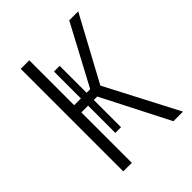

<svg xmlns="http://www.w3.org/2000/svg" viewBox="-195 -796 907 907"><g transform="rotate(-45 259.0 -342.5)"><path d="M497 0H433L261 -337H238V-155H200V-337H155V0H98V-685H155V-385H200V-565H238V-385H262L422 -685H482L308 -363Z"/></g></svg>

Font: Fira Sans Condensed Light
Style: Regular
Weight: 300
Width: 3
Designer: bBox Type GmbH & Carrois Corporate GbR & Edenspiekermann AG
Foundry: bBox Type GmbH & Carrois Corporate GbR & Edenspiekermann AG
Version: Version 4.301